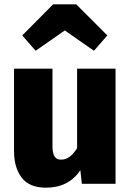

<svg xmlns="http://www.w3.org/2000/svg" viewBox="-20 -851 606 889"><path d="M193 18Q116 18 80.5 -28.5Q45 -75 45 -150V-533H223V-173Q223 -112 260 -112H265Q304 -112 337 -165V-533H515V0H359L352 -63Q298 18 193 18ZM415 -616 280 -710 145 -616 83 -687 226 -831H333L477 -687Z"/></svg>

Font: Trujillo ExtraBold
Style: Regular
Weight: 800
Designer: Fira Sans original fonts by bBox Type GmbH, Carrois Corporate GbR, & Edenspiekermann AG / Changes by Cristiano Sobral
Foundry: Fira Sans original fonts by bBox Type GmbH, Carrois Corporate GbR, & Edenspiekermann AG / Changes by Cristiano Sobral
Version: Version 4.301;July 28, 2020;FontCreator 13.0.0.2655 64-bit